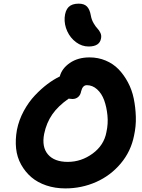

<svg xmlns="http://www.w3.org/2000/svg" viewBox="-20 -1047 782 1057"><path d="M467.8 -791Q430.7 -791 398.9 -814.5Q367.2 -837.9 350.3 -874.8Q333.5 -911.6 335.9 -950.2Q338.9 -989.3 357.4 -1008.1Q376 -1026.9 413.1 -1026.9Q443.4 -1026.9 458.7 -1011.2Q474.1 -995.6 480 -961.9Q483.9 -939 494.9 -919.9Q505.9 -900.9 516.1 -890.4Q526.4 -879.9 533 -865.5Q539.6 -851.1 536.1 -835Q528.3 -791 467.8 -791ZM339.8 -9.8Q283.2 -9.8 234.9 -26.1Q186.5 -42.5 152.6 -71.5Q118.7 -100.6 96.2 -141.1Q73.7 -181.6 68.6 -229.7Q63.5 -277.8 73.2 -332Q84 -386.2 110.8 -435.8Q137.7 -485.4 172.1 -521.7Q206.5 -558.1 241 -584Q275.4 -609.9 309.1 -626Q320.3 -669.9 364.5 -700.4Q408.7 -731 473.1 -731Q520.5 -731 561.8 -713.6Q603 -696.3 632.6 -665.8Q662.1 -635.3 684.3 -593.8Q706.5 -552.2 716.3 -504.4Q726.1 -456.5 727.8 -404.3Q729.5 -352.1 717.8 -299.8Q700.7 -213.4 644.5 -146.7Q588.4 -80.1 508.8 -44.9Q429.2 -9.8 339.8 -9.8ZM223.1 -310.1Q209 -237.8 244.1 -196.8Q279.3 -155.8 353 -155.8Q427.7 -155.8 490.2 -201.7Q552.7 -247.6 565.9 -319.8Q576.2 -366.2 571.5 -412.1Q566.9 -458 553.5 -495.1Q540 -532.2 514.6 -555.2Q489.3 -578.1 458 -578.1Q435.1 -578.1 426.8 -544.9Q423.3 -524.4 410.4 -513.2Q397.5 -502 378.9 -502Q371.6 -502 357.9 -503.9Q299.8 -463.4 267.8 -417.2Q235.8 -371.1 223.1 -310.1Z"/></svg>

Font: Shantell Sans Bouncy
Style: Bold Italic
Weight: 700
Italic angle: -11.31°
Designer: Stephen Nixon, Anya Danilova, Shantell Martin
Foundry: Arrow Type
Version: Version 1.006;[9816181b4]